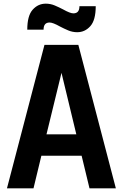

<svg xmlns="http://www.w3.org/2000/svg" viewBox="-20 -1029 671 1049"><path d="M500 -853ZM402 -853Q376 -853 352.5 -863Q329 -873 308 -884Q269 -906 251 -906Q218 -906 218 -867H129Q129 -943 158.5 -976Q188 -1009 230 -1009Q256 -1009 279.5 -999Q303 -989 324 -978Q363 -956 381 -956Q414 -956 414 -995H503Q503 -919 473.5 -886Q444 -853 402 -853ZM613 0H469L426 -178H206L163 0H18L223 -784H408ZM397 -295 316 -631 234 -295Z"/></svg>

Font: Tanohe Sans SemiBold
Style: Regular
Weight: 600
Designer: Village Type and Design LLC & Cristiano Sobral
Foundry: Cooper Hewitt Smithsonian Design Museum
Version: Version 1.00;September 29, 2021;FontCreator 13.0.0.2655 64-b